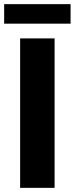

<svg xmlns="http://www.w3.org/2000/svg" viewBox="-47 -905 360 925"><path d="M216 0H50V-720H216ZM293 -791H-27V-885H293Z"/></svg>

Font: Akshar
Style: Bold
Weight: 700
Designer: Tall Chai
Foundry: Tall Chai
Version: Version 1.000